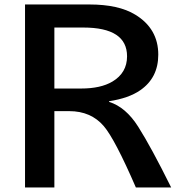

<svg xmlns="http://www.w3.org/2000/svg" viewBox="-20 -805 800 850"><path d="M90.8 -785.2H375.5Q504.9 -785.2 578.6 -740.2Q680.7 -678.2 680.7 -563Q680.7 -460.4 600.6 -405.3Q549.8 -370.1 462.9 -356.9V-354Q536.6 -331.1 591.8 -244.1Q649.4 -153.3 737.8 24.9H581.5Q488.8 -189 439.5 -246.6Q382.8 -313 286.6 -313H220.7V24.9H90.8ZM220.7 -683.1V-413.1H338.9Q425.8 -413.1 477.5 -443.8Q542.5 -482.4 542.5 -555.7Q542.5 -683.1 348.6 -683.1Z"/></svg>

Font: BIZ UDPGothic
Style: Bold
Weight: 700
Designer: TypeBank Co., Ltd.
Foundry: Morisawa Inc.
Version: Version 1.051